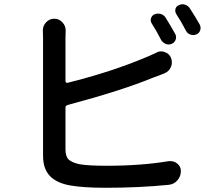

<svg xmlns="http://www.w3.org/2000/svg" viewBox="-20 -845 1040 895"><path d="M796.9 -686.5Q803.7 -673.8 798.8 -660.2Q793.9 -646.5 780.3 -640.6Q766.6 -634.8 752.9 -640.1Q739.3 -645.5 731.4 -658.2Q709 -702.1 687.5 -735.4Q679.7 -747.1 684.1 -760.3Q688.5 -773.4 700.2 -778.3Q714.8 -784.2 729.5 -779.8Q744.1 -775.4 752 -762.7Q773.4 -728.5 796.9 -686.5ZM294.9 -355.5Q285.2 -352.5 285.2 -342.8V-149.4Q285.2 -115.2 300.3 -101.1Q315.4 -86.9 352.5 -79.1Q394.5 -72.3 477.5 -72.3Q637.7 -72.3 766.6 -93.8Q771.5 -93.8 775.4 -93.8Q792 -93.8 805.7 -83Q823.2 -69.3 823.2 -47.9Q823.2 -22.5 806.6 -3.9Q790 14.6 765.6 16.6Q629.9 30.3 471.7 30.3Q368.2 30.3 307.6 19.5Q245.1 8.8 212.9 -24.4Q180.7 -57.6 180.7 -119.1V-666L179.7 -703.1Q179.7 -724.6 194.3 -740.2Q210 -757.8 232.4 -757.8Q255.9 -757.8 271.5 -740.2Q286.1 -724.6 286.1 -703.1L285.2 -666V-466.8Q285.2 -462.9 288.1 -460.4Q291 -458 294.9 -459Q499 -509.8 658.2 -577.1Q682.6 -586.9 707 -598.6Q718.8 -605.5 730.5 -605.5Q739.3 -605.5 747.1 -602.5Q768.6 -595.7 777.3 -575.2Q781.2 -564.5 781.2 -553.7Q781.2 -543.9 777.3 -534.2Q768.6 -512.7 748 -503.9Q712.9 -489.3 694.3 -483.4Q550.8 -423.8 294.9 -355.5ZM801.8 -779.3Q796.9 -787.1 796.9 -794.9Q796.9 -798.8 797.9 -803.7Q801.8 -816.4 814.5 -821.3Q822.3 -825.2 830.1 -825.2Q835.9 -825.2 842.8 -823.2Q857.4 -818.4 865.2 -805.7Q890.6 -766.6 911.1 -730.5Q915 -722.7 915 -714.8Q915 -710 913.1 -704.1Q909.2 -690.4 895.5 -684.6Q887.7 -681.6 880.9 -681.6Q874 -681.6 868.2 -683.6Q853.5 -688.5 846.7 -702.1Q824.2 -745.1 801.8 -779.3Z"/></svg>

Font: Gen Jyuu GothicX Medium
Style: Regular
Weight: 500
Designer: Ryoko NISHIZUKA (kana &amp; ideographs); Paul D. Hunt (Latin, Greek &amp; Cyrillic); Wenlong ZHANG (bopomofo); Sandoll C
Version: Version 1.058.20140828